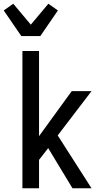

<svg xmlns="http://www.w3.org/2000/svg" viewBox="-42 -1008 562 1028"><path d="M346 0 216 -215 167 -152V0H78V-735H167V-279L342 -520H448L267 -283L448 0ZM72 -815 -22 -952 29 -988 123 -876 217 -988 268 -952 174 -815Z"/></svg>

Font: Iosevka Fixed Medium
Style: Regular
Weight: 500
Monospace: yes
Designer: Belleve Invis
Foundry: Belleve Invis
Version: Version 32.3.0